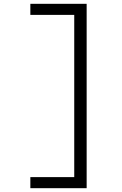

<svg xmlns="http://www.w3.org/2000/svg" viewBox="-20 -843 640 1006"><path d="M139 143V85H369V-765H139V-823H434V143Z"/></svg>

Font: Iosevka Etoile Light
Style: Regular
Weight: 300
Designer: Belleve Invis
Foundry: Belleve Invis
Version: Version 25.0.1; ttfautohint (v1.8.4)